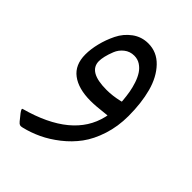

<svg xmlns="http://www.w3.org/2000/svg" viewBox="-174 -396 741 741"><g transform="rotate(45 197.0 -25.0)"><path d="M270.5 -2.4Q223.1 3.4 194.8 3.4Q128.4 3.4 91.1 -24.7Q53.7 -52.7 53.7 -109.4Q53.7 -138.2 61.8 -171.1Q69.8 -204.1 85.7 -236.6Q101.6 -269 130.4 -290.3Q159.2 -311.5 195.8 -311.5Q242.7 -311.5 276.1 -276.6Q309.6 -241.7 324.7 -185.8Q339.8 -129.9 339.8 -59.1Q339.8 -2 323.7 47.6Q307.6 97.2 282.2 131.6Q256.8 166 222.2 193.1Q187.5 220.2 153.3 236.3Q119.1 252.4 83 261.2Q73.7 263.7 68.6 262Q63.5 260.3 57.1 252.4L37.1 227.5Q34.2 224.1 32.2 220.2Q30.3 216.3 29.5 214.4Q28.8 212.4 29.3 211.9Q29.3 211.4 31.7 210.4Q244.6 152.3 278.8 6.3L280.8 -3.4ZM108.9 -128.4Q108.9 -70.3 208 -70.3Q241.2 -70.3 276.4 -78.6L282.2 -80.1L281.7 -86.4Q279.8 -108.4 276.4 -128.4Q272.9 -148.4 265.9 -169.4Q258.8 -190.4 249 -205.3Q239.3 -220.2 224.4 -230Q209.5 -239.7 190.9 -239.7Q167.5 -239.7 149.9 -225.8Q132.3 -211.9 124.3 -191.7Q116.2 -171.4 112.5 -155.3Q108.9 -139.2 108.9 -128.4Z"/></g></svg>

Font: Sahel Light FD
Style: Light-FD
Weight: 300
Foundry: Saber Rastikerdar (saber.rastikerdar@gmail.com)
Version: Version 3.3.0